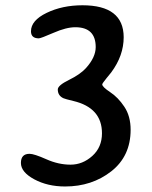

<svg xmlns="http://www.w3.org/2000/svg" viewBox="-20 -673 569 717"><path d="M337.4 -497.1Q337.4 -571.3 261.2 -571.3Q227.5 -571.3 179.9 -550.5Q132.3 -529.8 125 -529.8Q95.7 -529.8 95.7 -556.2Q95.7 -596.7 154.3 -625Q212.9 -653.3 288.1 -653.3Q441.4 -653.3 441.9 -534.2Q441.9 -465.3 395.5 -402.8Q393.6 -400.4 377.7 -380.9Q361.8 -361.3 361.8 -357.9Q361.8 -348.6 391.1 -329.1Q420.9 -309.6 444.3 -274.4Q467.8 -239.3 467.8 -188.5Q467.8 -89.8 395.5 -33.2Q323.2 23.4 223.1 23.4Q157.7 23.4 107.9 -3.4Q58.1 -30.3 58.1 -64.5Q58.1 -98.6 90.3 -98.6Q107.4 -98.6 152.8 -78.4Q198.2 -58.1 243.4 -58.1Q288.6 -58.1 324.7 -90.6Q360.8 -123 360.8 -175.3Q360.8 -270.5 253.9 -295.9Q223.1 -303.2 216.8 -306.2Q195.8 -315.9 195.8 -338.9Q195.8 -354 237.5 -374.5Q279.3 -395 300.8 -418.5Q337.4 -459 337.4 -497.1Z"/></svg>

Font: Averia Gruesa Libre
Style: Regular
Weight: 400
Italic angle: -1.70001°
Version: Version 1.002